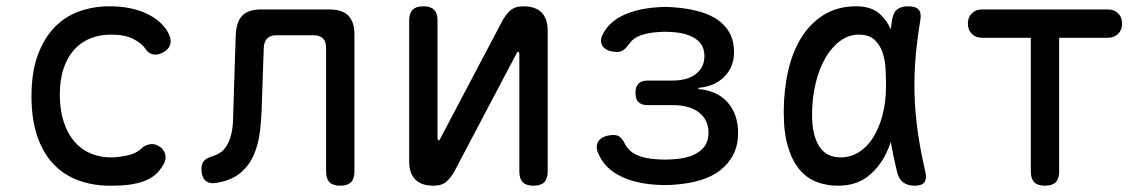

<svg xmlns="http://www.w3.org/2000/svg" viewBox="-20 -580 3640 610"><path d="M80 -274Q80 -351 100 -405Q120 -459 153.5 -493.5Q187 -528 232 -544Q277 -560 327 -560Q365 -560 395 -553.5Q425 -547 447.5 -536Q470 -525 486 -511Q502 -497 511 -482Q525 -459 521.5 -442Q518 -425 501 -415Q483 -404 467 -407Q451 -410 442 -425Q431 -442 404 -456Q377 -470 333 -470Q297 -470 267 -458Q237 -446 215.5 -422Q194 -398 182 -362.5Q170 -327 170 -279Q170 -230 182.5 -192.5Q195 -155 216.5 -130Q238 -105 268 -92.5Q298 -80 332 -80Q358 -80 386 -86.5Q414 -93 429 -108Q441 -120 458.5 -122Q476 -124 493 -110Q499 -104 502.5 -96.5Q506 -89 506 -80Q506 -71 501 -60.5Q496 -50 486 -38Q473 -22 455 -12.5Q437 -3 416.5 2Q396 7 374 8.5Q352 10 330 10Q275 10 229 -7Q183 -24 150 -58.5Q117 -93 98.5 -147Q80 -201 80 -274Z M729 -470Q731 -511 750 -530.5Q769 -550 810 -550H1026Q1067 -550 1086.5 -530.5Q1106 -511 1106 -470V-35Q1106 -12 1095 -1Q1084 10 1061 10Q1038 10 1027 -1Q1016 -12 1016 -35V-428Q1016 -448 1006 -458Q996 -468 976 -468H859Q839 -468 829 -458Q819 -448 818 -428L812 -254Q811 -207 806 -164Q801 -121 786 -87Q771 -53 743 -30Q715 -7 668 1Q645 5 632.5 -6.5Q620 -18 620 -43Q620 -60 628 -69Q636 -78 656 -84Q682 -92 695 -109.5Q708 -127 714 -150.5Q720 -174 720.5 -201Q721 -228 722 -254Z M1280 -68V-515Q1280 -538 1291 -549Q1302 -560 1325 -560Q1348 -560 1359 -549Q1370 -538 1370 -515V-140Q1372 -134 1374 -134Q1376 -134 1376.5 -135.5Q1377 -137 1379 -140L1574 -510Q1586 -533 1601 -546.5Q1616 -560 1642 -560Q1681 -560 1700.5 -540.5Q1720 -521 1720 -482V-35Q1720 -12 1709 -1Q1698 10 1675 10Q1652 10 1641 -1Q1630 -12 1630 -35V-410Q1628 -416 1626 -416Q1624 -416 1623.5 -414.5Q1623 -413 1621 -410L1426 -40Q1414 -17 1399 -3.5Q1384 10 1358 10Q1319 10 1299.5 -9.5Q1280 -29 1280 -68Z M1896 -473Q1916 -511 1961 -532Q2006 -553 2070 -557Q2082 -558 2093.5 -558Q2105 -558 2117 -557Q2162 -554 2198 -544.5Q2234 -535 2259.5 -517.5Q2285 -500 2298.5 -474.5Q2312 -449 2312 -414Q2312 -367 2281 -336Q2250 -305 2199 -301V-297Q2259 -292 2292 -254.5Q2325 -217 2325 -157Q2325 -120 2310.5 -90.5Q2296 -61 2269.5 -40Q2243 -19 2205 -7.5Q2167 4 2119 7Q2106 8 2092.5 8Q2079 8 2066 7Q1996 3 1948 -22Q1900 -47 1881 -92Q1875 -105 1876 -116Q1877 -127 1883.5 -134.5Q1890 -142 1902 -146.5Q1914 -151 1930 -151Q1936 -151 1941 -149.5Q1946 -148 1950 -144.5Q1954 -141 1958 -135.5Q1962 -130 1966 -122Q1977 -100 2002.5 -88Q2028 -76 2066 -74Q2079 -73 2092.5 -73Q2106 -73 2119 -74Q2171 -77 2201 -98Q2231 -119 2231 -158Q2231 -199 2201 -222.5Q2171 -246 2119 -246H2038Q2018 -246 2008.5 -255.5Q1999 -265 1999 -285Q1999 -305 2008.5 -314.5Q2018 -324 2038 -324H2116Q2164 -324 2191 -345Q2218 -366 2218 -402Q2218 -437 2191 -456Q2164 -475 2117 -478Q2105 -479 2093.5 -479Q2082 -479 2070 -478Q2038 -476 2015 -467.5Q1992 -459 1981 -443Q1975 -435 1970 -429.5Q1965 -424 1960.5 -421Q1956 -418 1951 -416.5Q1946 -415 1941 -415Q1925 -415 1913.5 -419.5Q1902 -424 1896 -431.5Q1890 -439 1889.5 -450Q1889 -461 1896 -473Z M2642 10Q2606 10 2574.5 -2Q2543 -14 2520 -41.5Q2497 -69 2483.5 -113.5Q2470 -158 2470 -224Q2470 -293 2484 -354.5Q2498 -416 2526.5 -461.5Q2555 -507 2598.5 -533.5Q2642 -560 2700 -560Q2748 -560 2775 -536Q2797 -516 2810 -487Q2812 -502 2814 -516Q2818 -541 2831 -550.5Q2844 -560 2865 -560Q2889 -560 2898.5 -549.5Q2908 -539 2904 -516Q2894 -457 2889 -399.5Q2884 -342 2885.5 -283.5Q2887 -225 2895.5 -163.5Q2904 -102 2920 -34Q2925 -12 2917 -1Q2909 10 2886 10Q2863 10 2849 -1Q2835 -12 2830 -34Q2818 -83 2810 -129Q2804 -111 2796 -94Q2774 -48 2736.5 -19Q2699 10 2642 10ZM2651 -80Q2682 -80 2708.5 -96.5Q2735 -113 2754 -143Q2773 -173 2784 -215Q2795 -257 2795 -308Q2795 -332 2793.5 -360.5Q2792 -389 2784 -413Q2776 -437 2758.5 -453.5Q2741 -470 2708 -470Q2677 -470 2650 -450.5Q2623 -431 2603 -397Q2583 -363 2571.5 -316Q2560 -269 2560 -215Q2560 -151 2582.5 -115.5Q2605 -80 2651 -80Z M3255 -460H3100Q3080 -460 3067.5 -472.5Q3055 -485 3055 -505Q3055 -525 3067.5 -537.5Q3080 -550 3100 -550H3500Q3520 -550 3532.5 -537.5Q3545 -525 3545 -505Q3545 -485 3532.5 -472.5Q3520 -460 3500 -460H3345V-35Q3345 -12 3334 -1Q3323 10 3300 10Q3277 10 3266 -1Q3255 -12 3255 -35Z"/></svg>

Font: Maple Mono NL
Style: Regular
Weight: 400
Monospace: yes
Designer: subframe7536
Version: Version 7.000